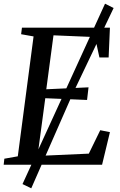

<svg xmlns="http://www.w3.org/2000/svg" viewBox="-25 -893 653 1041"><path d="M-5 0 -1.5 -32.5 71.5 -45.5 157 -695.5 89.5 -707.5 94 -743H571L564 -581.5H514L490 -692L265 -701.5L226 -409L455 -419.5L447 -351L220.5 -360.5L178.5 -47.5L456.5 -60L518.5 -187L571 -176.5L528.5 0ZM97 105 331.5 -407 544.5 -873 591 -849.5 370 -386 144.5 128Z"/></svg>

Font: Merriweather 60pt
Style: Italic
Weight: 400
Italic angle: -7.8°
Version: Version 2.101